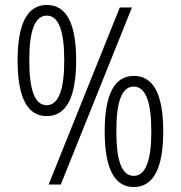

<svg xmlns="http://www.w3.org/2000/svg" viewBox="-20 -744 728 774"><path d="M51 -501Q51 -724 169 -724Q287 -724 287 -501Q287 -276 168 -276Q51 -276 51 -501ZM512 -714 225 0H176L463 -714ZM98 -501Q98 -409 115.5 -364.5Q133 -320 168 -320Q239 -320 239 -501Q239 -681 169 -681Q133 -681 115.5 -636.5Q98 -592 98 -501ZM402 -215Q402 -438 520 -438Q638 -438 638 -215Q638 10 519 10Q402 10 402 -215ZM449 -215Q449 -123 466.5 -79Q484 -35 519 -35Q590 -35 590 -215Q590 -395 519 -395Q484 -395 466.5 -351Q449 -307 449 -215Z"/></svg>

Font: Noto Sans Sinhala Condensed Light
Style: Regular
Weight: 300
Width: 3
Designer: Jelle Bosma - Monotype Design Team
Foundry: Monotype Imaging Inc.
Version: Version 2.006; ttfautohint (v1.8.4.7-5d5b)